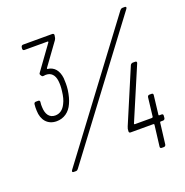

<svg xmlns="http://www.w3.org/2000/svg" viewBox="-131 -819 942 977"><g transform="rotate(-20 339.5 -331.0)"><path d="M623 -693 113 -12C108 -5 110 0 117 0H130C135 0 139 -3 142 -7L653 -688C658 -695 656 -700 649 -700H636C631 -700 627 -697 623 -693ZM213 -333C222 -352 228 -375 232 -403C235 -427 234 -448 233 -466C228 -508 207 -534 172 -538C169 -538 169 -541 170 -543L257 -663C259 -667 262 -672 262 -676L264 -687C265 -693 261 -697 255 -697H97C91 -697 87 -693 86 -687L85 -679C85 -673 88 -669 94 -669H220C223 -669 223 -666 222 -664L128 -534C124 -529 124 -526 127 -521L131 -515C135 -511 138 -511 144 -512C147 -513 151 -513 154 -513C181 -513 199 -495 203 -462C205 -445 205 -428 202 -406C199 -380 194 -360 185 -343C172 -316 153 -302 128 -302C96 -302 80 -327 79 -365C78 -373 79 -383 80 -392C81 -399 77 -402 72 -402H59C53 -402 49 -399 48 -392C47 -381 46 -369 47 -357C48 -307 76 -272 125 -272C164 -272 196 -294 213 -333ZM638 -122H625C623 -122 621 -124 622 -126L634 -228C635 -234 632 -238 626 -238H614C608 -238 604 -234 603 -228L591 -126C590 -124 588 -122 586 -122H493C490 -122 489 -125 490 -127L610 -409C613 -416 610 -420 603 -420H590C585 -420 580 -417 577 -412L455 -124C453 -119 452 -116 451 -112L450 -100C449 -94 452 -90 458 -90H582C584 -90 586 -88 586 -86L572 28C571 34 574 38 580 38H592C598 38 602 34 603 28L617 -86C617 -88 619 -90 621 -90H634C640 -90 644 -94 645 -100L646 -112C647 -118 644 -122 638 -122Z"/></g></svg>

Font: Barlow Condensed ExtraLight
Style: Italic
Weight: 275
Width: 3
Italic angle: -7°
Designer: Jeremy Tribby
Foundry: Tribby Type
Version: Version 1.422;hotconv 1.0.109;makeotfexe 2.5.65596